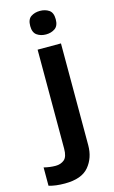

<svg xmlns="http://www.w3.org/2000/svg" viewBox="-210 -810 655 1104"><g transform="rotate(-15 117.0 -258.0)"><path d="M73 -686Q73 -647 95.5 -631.5Q118 -616 149 -616Q180 -616 202.5 -631.5Q225 -647 225 -686Q225 -726 202.5 -741Q180 -756 149 -756Q118 -756 95.5 -741Q73 -726 73 -686ZM32 240Q132 240 175 188.5Q218 137 218 62V-544H79V45Q79 94 58 111Q37 128 7 128Q-27 128 -63 119V228Q-24 240 32 240Z"/></g></svg>

Font: Noto Sans UI
Style: Bold
Weight: 700
Designer: Monotype Design Team
Foundry: Monotype Imaging Inc.
Version: Version 1.901